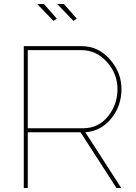

<svg xmlns="http://www.w3.org/2000/svg" viewBox="-20 -941 682 961"><path d="M166 -921H200L264 -848L248 -836ZM266 -921H300L364 -848L348 -836ZM99 0V-710H388Q472 -710 530 -644Q588 -578 588 -495Q588 -411 537 -348Q486 -285 407 -279L587 0H563L383 -279H119V0ZM119 -299H395Q472 -299 520 -358Q568 -417 568 -495Q568 -572 515 -631Q462 -690 388 -690H119Z"/></svg>

Font: Raleway-v4020 Thin
Style: Regular
Weight: 250
Designer: Matt McInerney, Pablo Impallari, Rodrigo Fuenzalida
Foundry: Matt McInerney, Pablo Impallari, Rodrigo Fuenzalida
Version: Version 4.020;PS 004.020;hotconv 1.0.88;makeotf.lib2.5.64775